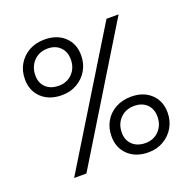

<svg xmlns="http://www.w3.org/2000/svg" viewBox="-128 -848 986 984"><g transform="rotate(-20 365.5 -356.0)"><path d="M203 -420Q134 -420 92.5 -459Q51 -498 51 -561Q51 -607 72 -642.5Q93 -678 129.5 -698.5Q166 -719 214 -719Q282 -719 323 -680.5Q364 -642 364 -579Q364 -534 343 -498Q322 -462 285.5 -441Q249 -420 203 -420ZM115 0 550 -710H616L182 0ZM204 -471Q249 -471 278 -501Q307 -531 307 -577Q307 -619 281.5 -644.5Q256 -670 214 -670Q167 -670 137.5 -639Q108 -608 108 -561Q108 -520 134 -495.5Q160 -471 204 -471ZM519 7Q451 7 409.5 -32Q368 -71 368 -134Q368 -180 388.5 -215.5Q409 -251 446 -271.5Q483 -292 531 -292Q598 -292 639 -253.5Q680 -215 680 -152Q680 -107 659 -71Q638 -35 601.5 -14Q565 7 519 7ZM521 -43Q566 -43 595 -73.5Q624 -104 624 -150Q624 -192 598.5 -217Q573 -242 530 -242Q483 -242 453.5 -211.5Q424 -181 424 -134Q424 -93 450.5 -68Q477 -43 521 -43Z"/></g></svg>

Font: LivvicRegular
Style: Regular
Weight: 400
Designer: Jacques Le Bailly, Baron von Fonthausen
Version: Version 1.001; ttfautohint (v1.8.2)